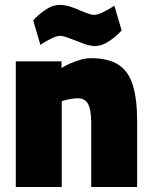

<svg xmlns="http://www.w3.org/2000/svg" viewBox="-20 -748 607 768"><path d="M43.2 0V-502.8H226V-475.9Q240.4 -484.9 260.3 -493.9Q280.2 -502.9 302.1 -509.1Q323.9 -515.3 342.7 -515.3Q413.8 -515.3 454.3 -488.8Q494.8 -462.2 511.7 -406.2Q528.6 -350.2 528.6 -261V0H344.9V-251Q344.9 -285.1 340.4 -308.1Q336 -331.1 324.4 -343Q312.8 -354.9 291.4 -354.9Q280 -354.9 267.7 -353Q255.5 -351.2 244.8 -348.5Q234.2 -345.9 227 -343V0ZM360.4 -564Q341.1 -564 319.6 -571.6Q298.1 -579.2 277.9 -587.3Q261.3 -593.9 246.5 -599.1Q231.8 -604.4 220.3 -604.4Q205.3 -604.4 181.8 -592.2Q158.2 -580.1 141.7 -568.4L112.7 -666.1Q129.7 -686.7 159.7 -707.5Q189.8 -728.3 218.3 -728.3Q240.9 -728.3 263.9 -720.4Q287 -712.6 307.1 -703.4Q322 -697.4 334.8 -692.9Q347.5 -688.4 356.4 -688.4Q370.4 -688.4 395.2 -700.8Q419.9 -713.1 437.5 -725.2L466.5 -626.5Q449.5 -606.5 419.4 -585.3Q389.4 -564 360.4 -564Z"/></svg>

Font: TitilliumWeb ExtraLight
Style: Regular
Weight: 400
Designer: Mohamed Gaber, Accademia di Belle Arti di Urbino and others
Foundry: Kief Type Foundry, Accademia di Belle Arti di Urbino and others
Version: Version 3.000; ttfautohint (v1.8.2)